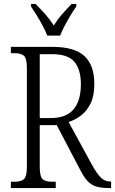

<svg xmlns="http://www.w3.org/2000/svg" viewBox="-20 -951 582 971"><path d="M35 0V-32H54Q86 -32 101 -45Q116 -58 116 -108V-605Q116 -656 101 -669Q86 -682 54 -682H35V-714H245Q356 -714 406.5 -668Q457 -622 457 -527Q457 -467 438.5 -428.5Q420 -390 390.5 -367.5Q361 -345 327 -334L447 -114Q470 -73 490 -53Q510 -33 537 -33H542V0H533Q493 0 467.5 -7.5Q442 -15 423.5 -34.5Q405 -54 386 -91L267 -318H181V-108Q181 -58 195.5 -45Q210 -32 243 -32H262V0ZM236 -354Q315 -354 352 -398Q389 -442 389 -525Q389 -599 356.5 -638Q324 -677 245 -677H181V-354ZM219 -771Q210 -794 196 -820.5Q182 -847 166 -873Q150 -899 137 -918V-931H160Q187 -904 209.5 -878.5Q232 -853 252 -822Q271 -853 293.5 -878.5Q316 -904 342 -931H366V-918Q352 -899 336.5 -873Q321 -847 307 -820.5Q293 -794 284 -771Z"/></svg>

Font: Noto Serif Tamil Condensed Light
Style: Italic
Weight: 300
Width: 3
Italic angle: -12°
Designer: Indian Type Foundry, Tom Grace, and the Monotype Design Team
Foundry: Monotype Imaging Inc.
Version: Version 2.003; ttfautohint (v1.8.4.7-5d5b)